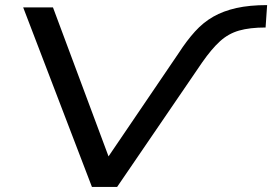

<svg xmlns="http://www.w3.org/2000/svg" viewBox="-20 -734 1069 754"><path d="M341 0 71 -705H188L414 -99H392L682 -526Q713 -574 745.5 -610Q778 -646 817.5 -668.5Q857 -691 908.5 -702.5Q960 -714 1029 -714L1023 -626Q961 -626 919 -614Q877 -602 844 -572Q811 -542 774 -489L440 0Z"/></svg>

Font: Nunito Sans 10pt Expanded Medium
Style: Italic
Weight: 500
Width: 7
Italic angle: -9°
Designer: Vernon Adams
Foundry: Vernon Adams
Version: Version 3.101;gftools[0.9.27]